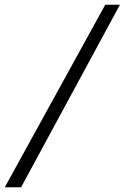

<svg xmlns="http://www.w3.org/2000/svg" viewBox="-49 -790 526 810"><path d="M457 -770 40 0H-28.8L395 -770Z"/></svg>

Font: Libre Baskerville
Style: Italic
Weight: 400
Designer: Pablo Impallari, Rodrigo Fuenzalida
Foundry: Pablo Impallari, Rodrigo Fuenzalida
Version: Version 1.000